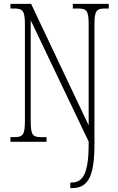

<svg xmlns="http://www.w3.org/2000/svg" viewBox="-20 -734 609 994"><path d="M344 240H350C434 240 469 186 469 11V-605C469 -679 479 -690 526 -690H543V-714H357V-690H382C429 -690 439 -679 439 -606V-85L141 -714H34V-690H52C98 -690 109 -679 109 -606V-109C109 -35 99 -24 51 -24H34V0H221V-24H196C148 -24 139 -35 139 -109V-629L439 -1V10C439 170 407 211 349 211H344Z"/></svg>

Font: Noto Serif Sinhala ExtraCondensed ExtraLight
Style: Regular
Weight: 200
Width: 2
Designer: Jelle Bosma - Monotype Design Team
Foundry: Monotype Imaging Inc.
Version: Version 2.007